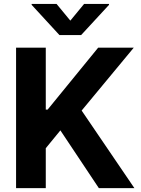

<svg xmlns="http://www.w3.org/2000/svg" viewBox="-20 -974 730 994"><path d="M63.2 -727.3H217V-406.6H226.6L488.3 -727.3H672.6L402.7 -401.6L675.8 0H491.8L292.6 -299L217 -206.7V0H63.2ZM143.8 -953.8H272.7L344.1 -867.2L415.5 -953.8H544.4V-948.9L400.2 -792.6H287.6L143.8 -948.9Z"/></svg>

Font: Cannonade
Style: Bold
Weight: 700
Designer: Rasmus Andersson
Foundry: rsms
Version: Version 3.012;git-f93a4a705